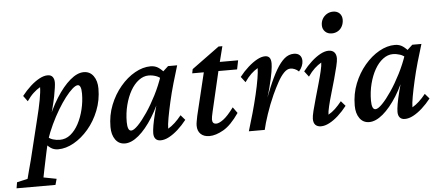

<svg xmlns="http://www.w3.org/2000/svg" viewBox="-121 -785 2592 1128"><g transform="rotate(-5 1175.0 -221.0)"><path d="M-66.4 214.8 -60.5 179.7 2.9 165Q7.8 147.5 14.6 119.6Q21.5 91.8 31.2 57.6L87.9 -173.8Q105.5 -243.2 114.3 -291.5Q123 -339.8 123 -365.2Q102.5 -353.5 83 -335.4Q63.5 -317.4 43.9 -289.1L19.5 -322.3Q43.9 -353.5 70.8 -377.9Q97.7 -402.3 124 -416.5Q150.4 -430.7 172.9 -430.7Q192.4 -430.7 202.1 -418.5Q211.9 -406.2 211.9 -384.8Q211.9 -363.3 200.7 -304.7Q189.5 -246.1 158.2 -142.6H149.4Q181.6 -229.5 222.2 -293.9Q262.7 -358.4 305.2 -394.5Q347.7 -430.7 385.7 -430.7Q421.9 -430.7 442.9 -401.9Q463.9 -373 463.9 -327.1Q463.9 -258.8 439.9 -198.2Q416 -137.7 376.5 -91.3Q336.9 -44.9 290 -18.6Q243.2 7.8 197.3 7.8Q170.9 7.8 151.9 -6.3Q132.8 -20.5 113.3 -44.9L133.8 -77.1Q150.4 -59.6 170.9 -53.2Q191.4 -46.9 211.9 -46.9Q247.1 -46.9 274.9 -69.3Q302.7 -91.8 322.8 -129.4Q342.8 -167 354 -213.4Q365.2 -259.8 365.2 -306.6Q365.2 -332 359.9 -344.7Q354.5 -357.4 344.7 -357.4Q332 -357.4 312.5 -340.3Q293 -323.2 270 -293.5Q247.1 -263.7 223.6 -224.6Q200.2 -185.5 179.2 -141.1Q158.2 -96.7 142.6 -49.8L138.7 -34.2L126 22.5Q113.3 83 106 118.2Q98.6 153.3 96.7 165L172.9 179.7L163.1 214.8Z M591.8 7.8Q555.7 7.8 535.2 -21Q514.6 -49.8 514.6 -95.7Q514.6 -165 538.6 -225.1Q562.5 -285.2 601.6 -331.5Q640.6 -377.9 687.5 -404.3Q734.4 -430.7 780.3 -430.7Q807.6 -430.7 827.6 -416.5Q847.7 -402.3 868.2 -377L843.8 -345.7Q828.1 -363.3 806.6 -370.6Q785.2 -377.9 763.7 -377.9Q733.4 -377.9 705.6 -356.9Q677.7 -335.9 657.2 -299.8Q636.7 -263.7 624.5 -216.3Q612.3 -168.9 612.3 -116.2Q612.3 -91.8 617.7 -78.1Q623 -64.5 634.8 -64.5Q649.4 -64.5 674.8 -90.3Q700.2 -116.2 730 -160.2Q759.8 -204.1 787.6 -258.8Q815.4 -313.5 835 -372.1L846.7 -389.6L882.8 -422.9H936.5Q920.9 -373 905.3 -318.4Q889.6 -263.7 877.9 -211.9Q866.2 -160.2 858.9 -119.6Q851.6 -79.1 851.6 -56.6Q872.1 -68.4 891.6 -86.4Q911.1 -104.5 930.7 -128.9L956.1 -99.6Q931.6 -68.4 904.3 -43.9Q877 -19.5 851.1 -5.9Q825.2 7.8 801.8 7.8Q782.2 7.8 772 -3.9Q761.7 -15.6 761.7 -37.1Q761.7 -53.7 766.6 -83Q771.5 -112.3 783.7 -160.2Q795.9 -208 817.4 -279.3H827.1Q796.9 -193.4 756.3 -128.9Q715.8 -64.5 672.9 -28.3Q629.9 7.8 591.8 7.8Z M1265.6 -113.3Q1217.8 -43.9 1172.4 -18.1Q1127 7.8 1089.8 7.8Q1056.6 7.8 1038.1 -10.3Q1019.5 -28.3 1019.5 -59.6Q1019.5 -70.3 1022 -84Q1024.4 -97.7 1028.3 -117.2L1088.9 -368.2H1020.5L1025.4 -392.6L1188.5 -511.7H1210.9L1180.7 -392.6L1120.1 -132.8Q1116.2 -115.2 1114.3 -105.5Q1112.3 -95.7 1112.3 -87.9Q1112.3 -61.5 1135.7 -61.5Q1152.3 -61.5 1178.2 -80.6Q1204.1 -99.6 1240.2 -148.4ZM1134.8 -368.2 1145.5 -420.9H1295.9L1285.2 -368.2Z M1597.7 -345.7Q1578.1 -345.7 1559.1 -326.2Q1540 -306.6 1522 -273.9Q1503.9 -241.2 1485.4 -201.2Q1460.9 -146.5 1442.4 -91.3Q1423.8 -36.1 1416 0H1322.3Q1337.9 -49.8 1353 -104Q1368.2 -158.2 1380.4 -210Q1392.6 -261.7 1399.4 -302.7Q1406.2 -343.8 1406.2 -365.2Q1385.7 -353.5 1366.7 -335.4Q1347.7 -317.4 1328.1 -289.1L1302.7 -322.3Q1327.1 -353.5 1354.5 -377.9Q1381.8 -402.3 1407.7 -416.5Q1433.6 -430.7 1455.1 -430.7Q1472.7 -430.7 1481.4 -419.9Q1490.2 -409.2 1490.2 -384.8Q1490.2 -369.1 1484.9 -335.4Q1479.5 -301.8 1464.4 -243.2Q1449.2 -184.6 1417 -95.7H1413.1Q1444.3 -179.7 1470.2 -242.7Q1496.1 -305.7 1520.5 -347.2Q1544.9 -388.7 1569.8 -409.7Q1594.7 -430.7 1625 -430.7Q1647.5 -430.7 1659.7 -418.5Q1671.9 -406.2 1671.9 -384.8Q1671.9 -370.1 1665.5 -354.5Q1659.2 -338.9 1646.5 -324.2Q1635.7 -335 1622.6 -340.3Q1609.4 -345.7 1597.7 -345.7Z M1748 7.8Q1726.6 7.8 1714.8 -3.9Q1703.1 -15.6 1703.1 -40Q1703.1 -54.7 1710.9 -86.4Q1718.8 -118.2 1730.5 -159.2Q1742.2 -200.2 1753.9 -241.2Q1765.6 -282.2 1773.4 -315.4Q1781.2 -348.6 1781.2 -365.2Q1760.7 -353.5 1741.2 -335.4Q1721.7 -317.4 1702.1 -289.1L1676.8 -322.3Q1701.2 -353.5 1728 -377.9Q1754.9 -402.3 1781.2 -416.5Q1807.6 -430.7 1830.1 -430.7Q1851.6 -430.7 1863.3 -418Q1875 -405.3 1875 -381.8Q1875 -367.2 1867.2 -334.5Q1859.4 -301.8 1848.1 -261.2Q1836.9 -220.7 1824.7 -179.7Q1812.5 -138.7 1804.7 -105.5Q1796.9 -72.3 1796.9 -56.6Q1818.4 -68.4 1837.4 -86.4Q1856.4 -104.5 1876 -128.9L1901.4 -99.6Q1877 -68.4 1850.1 -43.9Q1823.2 -19.5 1796.9 -5.9Q1770.5 7.8 1748 7.8ZM1858.4 -530.3Q1834 -530.3 1818.8 -545.4Q1803.7 -560.5 1803.7 -583Q1803.7 -604.5 1813.5 -621.1Q1823.2 -637.7 1839.8 -647.5Q1856.4 -657.2 1876 -657.2Q1900.4 -657.2 1914.6 -642.6Q1928.7 -627.9 1928.7 -605.5Q1928.7 -584 1919.4 -566.4Q1910.2 -548.8 1894 -539.6Q1877.9 -530.3 1858.4 -530.3Z M2032.2 7.8Q1996.1 7.8 1975.6 -21Q1955.1 -49.8 1955.1 -95.7Q1955.1 -165 1979 -225.1Q2002.9 -285.2 2042 -331.5Q2081.1 -377.9 2127.9 -404.3Q2174.8 -430.7 2220.7 -430.7Q2248 -430.7 2268.1 -416.5Q2288.1 -402.3 2308.6 -377L2284.2 -345.7Q2268.6 -363.3 2247.1 -370.6Q2225.6 -377.9 2204.1 -377.9Q2173.8 -377.9 2146 -356.9Q2118.2 -335.9 2097.7 -299.8Q2077.1 -263.7 2064.9 -216.3Q2052.7 -168.9 2052.7 -116.2Q2052.7 -91.8 2058.1 -78.1Q2063.5 -64.5 2075.2 -64.5Q2089.8 -64.5 2115.2 -90.3Q2140.6 -116.2 2170.4 -160.2Q2200.2 -204.1 2228 -258.8Q2255.9 -313.5 2275.4 -372.1L2287.1 -389.6L2323.2 -422.9H2377Q2361.3 -373 2345.7 -318.4Q2330.1 -263.7 2318.4 -211.9Q2306.6 -160.2 2299.3 -119.6Q2292 -79.1 2292 -56.6Q2312.5 -68.4 2332 -86.4Q2351.6 -104.5 2371.1 -128.9L2396.5 -99.6Q2372.1 -68.4 2344.7 -43.9Q2317.4 -19.5 2291.5 -5.9Q2265.6 7.8 2242.2 7.8Q2222.7 7.8 2212.4 -3.9Q2202.1 -15.6 2202.1 -37.1Q2202.1 -53.7 2207 -83Q2211.9 -112.3 2224.1 -160.2Q2236.3 -208 2257.8 -279.3H2267.6Q2237.3 -193.4 2196.8 -128.9Q2156.2 -64.5 2113.3 -28.3Q2070.3 7.8 2032.2 7.8Z"/></g></svg>

Font: Crimson Pro Medium
Style: Italic
Weight: 500
Italic angle: -12°
Designer: Jacques Le Bailly
Foundry: Baron von Fonthausen
Version: Version 1.003